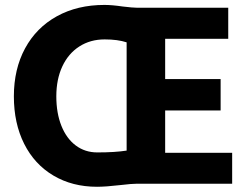

<svg xmlns="http://www.w3.org/2000/svg" viewBox="-20 -731 980 764"><path d="M903.8 -123V0H525.9Q504.4 0 459.5 5.4Q400.9 12.2 366.2 12.2Q267.6 12.2 192.4 -32.5Q117.2 -77.1 76.2 -158.7Q35.2 -240.2 35.2 -347.7Q35.2 -456.1 79.8 -538.6Q124.5 -621.1 206.3 -666.3Q288.1 -711.4 395.5 -711.4Q425.8 -711.4 468.3 -705.1Q509.3 -700.2 525.9 -700.2H888.2V-576.7H637.2V-416.5H857.9V-291.5H637.2V-123ZM367.2 -124.5Q438 -124.5 483.9 -131.8V-562.5Q448.2 -574.2 396.5 -574.2Q339.4 -574.2 295.7 -546.1Q252 -518.1 228 -466.8Q204.1 -415.5 204.1 -347.7Q204.1 -280.8 224.4 -230.2Q244.6 -179.7 281.5 -152.1Q318.4 -124.5 367.2 -124.5Z"/></svg>

Font: Selawik
Style: Bold
Weight: 700
Designer: Aaron Bell
Foundry: Microsoft Corporation
Version: Version 1.01